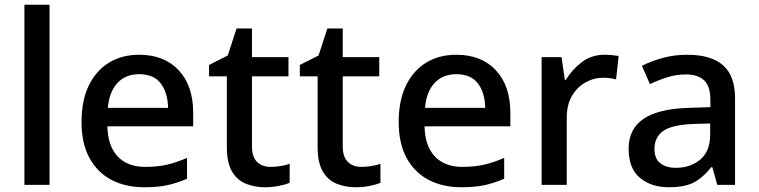

<svg xmlns="http://www.w3.org/2000/svg" viewBox="-20 -780 3201 810"><path d="M189 0H83V-760H189Z M567 -549Q673 -549 734 -483.5Q795 -418 795 -305V-247H433Q435 -164 476.5 -120Q518 -76 593 -76Q645 -76 685.5 -85.5Q726 -95 769 -114V-26Q728 -8 687 1Q646 10 589 10Q510 10 450.5 -21Q391 -52 357.5 -113.5Q324 -175 324 -265Q324 -356 354.5 -419Q385 -482 439.5 -515.5Q494 -549 567 -549ZM567 -467Q510 -467 475.5 -430Q441 -393 435 -325H689Q688 -388 658.5 -427.5Q629 -467 567 -467Z M1121 -76Q1142 -76 1164 -79.5Q1186 -83 1202 -89V-9Q1184 -1 1155.5 4.5Q1127 10 1098 10Q1054 10 1017 -5Q980 -20 958.5 -57Q937 -94 937 -160V-458H862V-506L941 -546L978 -660H1043V-539H1197V-458H1043V-162Q1043 -118 1064.5 -97Q1086 -76 1121 -76Z M1504 -76Q1525 -76 1547 -79.5Q1569 -83 1585 -89V-9Q1567 -1 1538.5 4.5Q1510 10 1481 10Q1437 10 1400 -5Q1363 -20 1341.5 -57Q1320 -94 1320 -160V-458H1245V-506L1324 -546L1361 -660H1426V-539H1580V-458H1426V-162Q1426 -118 1447.5 -97Q1469 -76 1504 -76Z M1905 -549Q2011 -549 2072 -483.5Q2133 -418 2133 -305V-247H1771Q1773 -164 1814.5 -120Q1856 -76 1931 -76Q1983 -76 2023.5 -85.5Q2064 -95 2107 -114V-26Q2066 -8 2025 1Q1984 10 1927 10Q1848 10 1788.5 -21Q1729 -52 1695.5 -113.5Q1662 -175 1662 -265Q1662 -356 1692.5 -419Q1723 -482 1777.5 -515.5Q1832 -549 1905 -549ZM1905 -467Q1848 -467 1813.5 -430Q1779 -393 1773 -325H2027Q2026 -388 1996.5 -427.5Q1967 -467 1905 -467Z M2531 -549Q2545 -549 2561.5 -547.5Q2578 -546 2590 -544L2579 -445Q2553 -452 2525 -452Q2485 -452 2449.5 -432Q2414 -412 2392.5 -374.5Q2371 -337 2371 -284V0H2265V-539H2349L2363 -443H2367Q2393 -486 2434 -517.5Q2475 -549 2531 -549Z M2879 -549Q2980 -549 3030.5 -504.5Q3081 -460 3081 -365V0H3006L2985 -75H2981Q2946 -31 2907.5 -10.5Q2869 10 2801 10Q2728 10 2680 -29.5Q2632 -69 2632 -153Q2632 -235 2694 -278Q2756 -321 2885 -325L2977 -328V-358Q2977 -417 2950 -441.5Q2923 -466 2874 -466Q2833 -466 2795 -454Q2757 -442 2722 -425L2688 -502Q2726 -522 2775.5 -535.5Q2825 -549 2879 -549ZM2904 -257Q2812 -253 2776.5 -226.5Q2741 -200 2741 -152Q2741 -110 2766 -91Q2791 -72 2831 -72Q2893 -72 2934.5 -107Q2976 -142 2976 -212V-259Z"/></svg>

Font: Noto Sans Kannada Medium
Style: Regular
Weight: 500
Designer: Jelle Bosma - Monotype Design Team
Foundry: Monotype Imaging Inc.
Version: Version 2.005; ttfautohint (v1.8.4.7-5d5b)